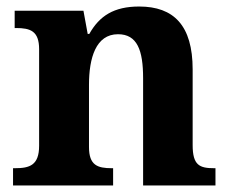

<svg xmlns="http://www.w3.org/2000/svg" viewBox="-20 -569 707 589"><path d="M20 0H327V-53H323C279 -53 253 -62 253 -118V-309C253 -391 274 -464 342 -464C401 -464 419 -415 419 -329V0H641V-53H637C592 -53 571 -62 571 -124V-356C571 -491 513 -549 407 -549C329 -549 285 -520 254 -465H249L236 -536H25V-483H29C73 -483 100 -474 100 -418V-122C100 -62 71 -53 26 -53H20Z"/></svg>

Font: Noto Serif Lao
Style: Bold
Weight: 700
Designer: Monotype Design Team
Foundry: Monotype Imaging Inc.
Version: Version 2.003